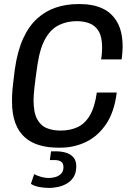

<svg xmlns="http://www.w3.org/2000/svg" viewBox="-20 -716 640 944"><path d="M264 10Q215 10 174 -2Q133 -14 102.5 -40.5Q72 -67 55.5 -111Q39 -155 39 -219Q39 -233 39.5 -246.5Q40 -260 41.5 -277.5Q43 -295 46 -318.5Q49 -342 53 -376Q66 -466 94 -527Q122 -588 163 -625Q204 -662 255 -679Q306 -696 364 -696H375Q436 -696 482.5 -675Q529 -654 556 -607.5Q583 -561 583 -484Q583 -470 581.5 -455.5Q580 -441 578 -424H477Q480 -441 481 -455.5Q482 -470 482 -482Q482 -534 465.5 -562Q449 -590 420.5 -601Q392 -612 357 -612Q311 -612 271.5 -593.5Q232 -575 204.5 -528.5Q177 -482 164 -397Q153 -321 149 -282.5Q145 -244 145 -223Q145 -163 162.5 -130.5Q180 -98 210 -86Q240 -74 278 -74Q324 -74 360.5 -90.5Q397 -107 421.5 -148Q446 -189 456 -261H554Q542 -165 501.5 -105.5Q461 -46 402.5 -18Q344 10 278 10ZM223 208Q198 208 173.5 203.5Q149 199 132 188L148 140Q158 146 178.5 152.5Q199 159 221 159Q238 159 254 154Q270 149 281 137.5Q292 126 292 106Q292 86 280 78.5Q268 71 250 71H225L231 28H255Q281 28 303.5 34.5Q326 41 340.5 57Q355 73 355 102Q355 134 341.5 155Q328 176 307 187.5Q286 199 263.5 203.5Q241 208 223 208Z"/></svg>

Font: Chivo Mono
Style: Italic
Weight: 400
Italic angle: -8.05°
Monospace: yes
Version: Version 1.008